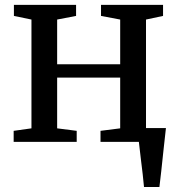

<svg xmlns="http://www.w3.org/2000/svg" viewBox="-20 -566 708 766"><path d="M562.5 -55H642L632.5 31Q622.5 128 616 180H554.5Q550.5 135 541.5 64.5L534 0H381V-44L459.5 -54V-256.5H208V-54L286 -44V0H34.5V-44L105.5 -54V-488L35.5 -502.5V-546.5H283.5V-502.5L208 -488V-309.5H459.5V-488L383 -502.5V-546.5H630.5V-502.5L562.5 -488Z"/></svg>

Font: Merriweather 12pt
Style: Regular
Weight: 400
Designer: Eben Sorkin
Foundry: Eben Sorkin
Version: Version 2.100